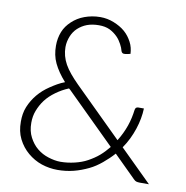

<svg xmlns="http://www.w3.org/2000/svg" viewBox="-81 -794 854 880"><g transform="rotate(10 346.0 -354.0)"><path d="M316 -716C289 -716 265 -711 243 -703C221 -695 202 -683 186 -668C170 -653 158 -637 150 -617C142 -597 138 -575 138 -552C138 -523 143 -496 155 -471C167 -446 184 -421 208 -394C184 -385 163 -372 142 -358C121 -344 103 -328 88 -310C73 -292 61 -272 52 -250C43 -228 40 -205 40 -181C40 -151 45 -125 57 -101C69 -77 85 -57 104 -41C123 -25 145 -12 169 -4C193 4 218 8 243 8C269 8 294 5 318 -1C342 -7 365 -16 386 -26C407 -36 426 -49 444 -64C462 -79 479 -95 494 -112L596 -11C601 -6 605 -3 609 -2C613 -1 618 0 624 0H668L520 -146C541 -176 556 -208 567 -241C578 -274 584 -307 585 -338H558C554 -338 550 -336 548 -334C546 -332 545 -328 544 -324C541 -300 536 -275 527 -249C518 -223 506 -198 491 -174L268 -394C239 -423 217 -449 203 -474C189 -499 182 -526 182 -553C182 -571 186 -588 192 -603C198 -618 207 -632 219 -643C231 -654 245 -663 261 -669C277 -675 296 -678 316 -678C336 -678 352 -675 367 -668C381 -661 393 -652 403 -642C413 -632 420 -621 426 -610C432 -599 436 -589 438 -580C439 -576 441 -574 443 -572C445 -570 448 -569 451 -569C455 -569 461 -569 469 -571C473 -572 476 -573 481 -574C480 -593 476 -611 467 -628C458 -645 447 -660 432 -673C417 -686 399 -696 379 -704C359 -712 338 -716 316 -716ZM88 -184C88 -204 91 -223 98 -241C105 -259 114 -276 126 -292C138 -308 154 -323 172 -336C190 -349 209 -360 231 -369C233 -367 235 -366 237 -364L466 -138C453 -122 440 -108 425 -95C410 -82 393 -71 375 -61C357 -51 337 -44 316 -39C295 -34 273 -31 250 -31C231 -31 212 -35 193 -41C174 -47 157 -56 141 -69C125 -82 113 -98 103 -117C93 -136 88 -158 88 -184Z"/></g></svg>

Font: SVN-Aleo
Style: Light
Weight: 300
Designer: Alessio Laiso
Version: Version 1.2.2